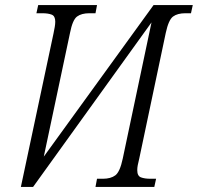

<svg xmlns="http://www.w3.org/2000/svg" viewBox="-20 -734 777 754"><path d="M190 -602Q193 -616 195 -628Q197 -640 197 -649Q197 -671 183 -676.5Q169 -682 146 -682H123L130 -714H361L355 -682H331Q300 -682 282.5 -669Q265 -656 255 -605L152 -119L583 -714H737L730 -682H708Q677 -682 659.5 -669Q642 -656 631 -605L527 -112Q523 -96 521 -85.5Q519 -75 519 -66Q519 -43 533.5 -37.5Q548 -32 571 -32H593L586 0H355L361 -32H384Q415 -32 433 -45.5Q451 -59 462 -111L575 -646L110 0H62Z"/></svg>

Font: Noto Serif Condensed Light
Style: Italic
Weight: 300
Width: 3
Italic angle: -12°
Designer: Monotype Design Team
Foundry: Monotype Imaging Inc.
Version: Version 2.014; ttfautohint (v1.8.4.7-5d5b)